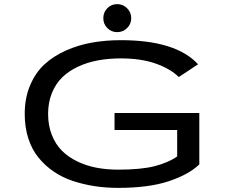

<svg xmlns="http://www.w3.org/2000/svg" viewBox="-20 -901 1090 932"><path d="M549 -745Q520.5 -745 501 -764.8Q481.5 -784.5 481.5 -812.5Q481.5 -841.5 501 -861.2Q520.5 -881 549 -881Q577 -881 597 -861Q617 -841 617 -812.5Q617 -784.5 597 -764.8Q577 -745 549 -745ZM947.5 -352.5V-103Q895.5 -53 798.2 -21Q701 11 554 11Q493.5 11 438.5 2.5Q383.5 -6 332 -23.2Q280.5 -40.5 238.8 -69.5Q197 -98.5 165.8 -137.2Q134.5 -176 117.2 -229.8Q100 -283.5 100 -348Q100 -424.5 125.8 -486Q151.5 -547.5 195.2 -588Q239 -628.5 299.5 -655.5Q360 -682.5 426.2 -694.2Q492.5 -706 566.5 -706Q833.5 -706 941.5 -589L848 -527Q806.5 -567.5 735.5 -592.5Q664.5 -617.5 566.5 -617.5Q507.5 -617.5 456 -608Q404.5 -598.5 359.5 -577.8Q314.5 -557 282.5 -526Q250.5 -495 232 -449.5Q213.5 -404 213.5 -348Q213.5 -292 231.5 -246.2Q249.5 -200.5 280.5 -169.5Q311.5 -138.5 355 -117.5Q398.5 -96.5 448 -87Q497.5 -77.5 554 -77.5Q663.5 -77.5 729.8 -94.2Q796 -111 840 -141.5V-270H536V-352.5Z"/></svg>

Font: League Mono Extended
Style: Regular
Weight: 400
Width: 9
Designer: Tyler Finck
Foundry: The League of Moveable Type / Tyler Finck
Version: Version 2.210